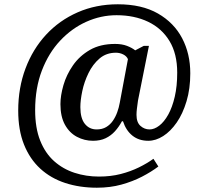

<svg xmlns="http://www.w3.org/2000/svg" viewBox="-20 -734 961 896"><path d="M432 142Q352 142 284.5 120Q217 98 168 53Q119 8 92 -59.5Q65 -127 65 -218Q65 -324 99 -414.5Q133 -505 195 -572Q257 -639 342.5 -676.5Q428 -714 530 -714Q642 -714 717 -671Q792 -628 830 -555.5Q868 -483 868 -392Q868 -320 850.5 -261.5Q833 -203 804.5 -162Q776 -121 741.5 -99Q707 -77 672 -77Q628 -77 598 -101Q568 -125 554 -168H549Q535 -142 516.5 -121.5Q498 -101 473 -89Q448 -77 414 -77Q374 -77 339 -95.5Q304 -114 283 -152Q262 -190 262 -248Q262 -288 276 -336.5Q290 -385 320.5 -429Q351 -473 399.5 -501Q448 -529 517 -529Q549 -529 572.5 -520Q596 -511 611 -499L651 -520H675L624 -265Q624 -265 622.5 -254Q621 -243 619 -227.5Q617 -212 617 -198Q617 -163 635.5 -146.5Q654 -130 678 -130Q700 -130 723 -147.5Q746 -165 765 -199Q784 -233 795.5 -282.5Q807 -332 807 -395Q807 -483 771 -542.5Q735 -602 671 -632.5Q607 -663 524 -663Q451 -663 383 -632.5Q315 -602 261 -544.5Q207 -487 175.5 -405Q144 -323 144 -220Q144 -137 167.5 -78Q191 -19 232.5 18Q274 55 328 72.5Q382 90 442 90Q497 90 543.5 78Q590 66 628.5 47Q667 28 696 7L719 43Q686 68 642.5 90.5Q599 113 546.5 127.5Q494 142 432 142ZM431 -130Q457 -130 475.5 -141Q494 -152 506.5 -170Q519 -188 527 -210Q535 -232 539 -255L577 -458Q571 -472 555 -480Q539 -488 521 -488Q476 -488 444.5 -461Q413 -434 393 -393Q373 -352 364 -309Q355 -266 355 -234Q355 -182 376 -156Q397 -130 431 -130Z"/></svg>

Font: Noto Serif Kannada
Style: Regular
Weight: 400
Designer: Universal Thirst, Indian Type Foundry and the Monotype Design Team
Foundry: Monotype Imaging Inc.
Version: Version 2.003